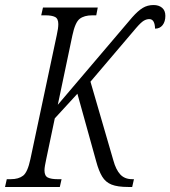

<svg xmlns="http://www.w3.org/2000/svg" viewBox="-40 -744 678 764"><path d="M-20 0 -13 -31H3Q34 -31 52 -45Q70 -59 81 -111L186 -605Q189 -618 190.5 -629Q192 -640 192 -648Q192 -670 179 -676.5Q166 -683 141 -683H124L131 -714H349L343 -683H327Q295 -683 277 -669Q259 -655 248 -603L190 -327L486 -675Q509 -701 528 -712.5Q547 -724 571 -724Q592 -724 605 -713Q618 -702 618 -681Q618 -658 607 -644Q596 -630 577 -630Q576 -668 554 -668Q543 -668 532 -661.5Q521 -655 502 -633L320 -419L411 -106Q421 -69 438.5 -50Q456 -31 486 -31H493L486 0H470Q428 0 404 -9.5Q380 -19 366.5 -41.5Q353 -64 343 -101L268 -371L178 -273L144 -111Q141 -97 139 -85.5Q137 -74 137 -66Q137 -44 150.5 -37.5Q164 -31 189 -31H205L198 0Z"/></svg>

Font: Noto Serif ExtraCondensed Light
Style: Italic
Weight: 300
Width: 2
Italic angle: -12°
Designer: Monotype Design Team
Foundry: Monotype Imaging Inc.
Version: Version 2.014; ttfautohint (v1.8.4.7-5d5b)